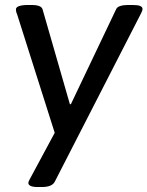

<svg xmlns="http://www.w3.org/2000/svg" viewBox="-20 -545 593 772"><path d="M133 207Q112 207 103 202.5Q94 198 94 191Q94 185 101 173L200 -11L48 -490Q46 -493 45 -498.5Q44 -504 44 -507Q44 -525 95 -525H109Q125 -525 136.5 -521Q148 -517 151 -508L261 -126H265L447 -508Q451 -517 464 -521Q477 -525 496 -525H511Q534 -525 543.5 -521Q553 -517 553 -509Q553 -502 547 -491L200 186Q189 207 148 207Z"/></svg>

Font: Asap Semi Expanded Semi Expanded Medium
Style: Italic
Weight: 500
Width: 6
Italic angle: -6°
Designer: Pablo Cosgaya
Foundry: Omnibus-Type
Version: Version 3.001; ttfautohint (v1.8.4.7-5d5b)